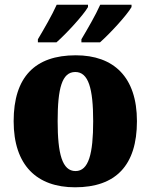

<svg xmlns="http://www.w3.org/2000/svg" viewBox="-20 -786 641 816"><path d="M326 -619V-606H405C447 -643 519 -721 539 -756V-766H406C386 -721 352 -663 326 -619ZM141 -619V-606H220C262 -643 334 -721 354 -756V-766H221C201 -721 167 -663 141 -619ZM299 10C472 10 562 -83 562 -271C562 -459 463 -551 302 -551C129 -551 38 -459 38 -271C38 -83 137 10 299 10ZM301 -59C244 -59 225 -133 225 -271C225 -410 243 -480 300 -480C356 -480 376 -410 376 -271C376 -133 357 -59 301 -59Z"/></svg>

Font: Noto Serif Bengali SemiCondensed Black
Style: Regular
Weight: 900
Width: 4
Designer: Juan Bruce, Universal Thirst, Indian Type Foundry and the Monotype Design Team.
Foundry: Monotype Imaging Inc.
Version: Version 2.003